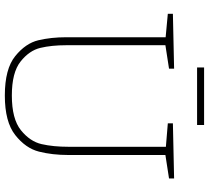

<svg xmlns="http://www.w3.org/2000/svg" viewBox="-55 -802 864 794"><g transform="rotate(90 377.0 -405.0)"><path d="M718 -693V-672L621 -657V-256Q621 -189 607 -134Q593 -79 538.5 -36Q484 7 375 7Q265 7 212 -36Q159 -79 146.5 -131.5Q134 -184 134 -247V-658L37 -667V-688L264 -693V-672L167 -657V-247Q167 -186 178 -140Q189 -94 234.5 -58Q280 -22 375 -22Q472 -22 518.5 -59.5Q565 -97 576 -145Q587 -193 587 -256V-659L490 -667V-688ZM259 -817H497V-788H259Z"/></g></svg>

Font: Bitter Pro ExtraLight
Style: Regular
Weight: 275
Designer: Sol Matas, and Bitter project Authors
Foundry: Sol Matas
Version: Version 1.010